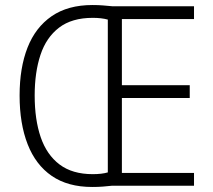

<svg xmlns="http://www.w3.org/2000/svg" viewBox="-20 -739 848 764"><path d="M348 -719Q371 -719 389 -717.5Q407 -716 428 -714H752V-663H465V-400H735V-349H465V-51H752V0H426Q408 2 389 3.5Q370 5 347 5Q250 5 186 -39Q122 -83 90 -165Q58 -247 58 -359Q58 -469 89.5 -549.5Q121 -630 185.5 -674.5Q250 -719 348 -719ZM349 -668Q266 -668 215 -629Q164 -590 141 -520.5Q118 -451 118 -359Q118 -263 142 -193Q166 -123 217 -84.5Q268 -46 349 -46Q385 -46 409 -53V-661Q384 -668 349 -668Z"/></svg>

Font: Noto Sans Tamil SemiCondensed Light
Style: Regular
Weight: 300
Width: 4
Designer: Jelle Bosma - Monotype Design Team
Foundry: Monotype Imaging Inc.
Version: Version 2.004; ttfautohint (v1.8.4.7-5d5b)